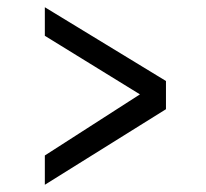

<svg xmlns="http://www.w3.org/2000/svg" viewBox="-20 -559 570 531"><path d="M367 -298 104 -460V-539L439 -335V-257L104 -48V-129Z"/></svg>

Font: TypoPRO Titillium Maps
Style: 400 wt
Weight: 400
Designer: Campivisivi
Foundry: Accademia di Belle Arti di Urbino and students of MA course of Visual design
Version: Version 001.001